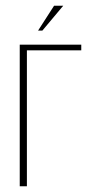

<svg xmlns="http://www.w3.org/2000/svg" viewBox="-20 -651 324 671"><path d="M49 0V-495H264V-475H74V0ZM113 -544 169 -631H201L128 -544Z"/></svg>

Font: Alumni Sans SC Thin
Style: Regular
Weight: 100
Designer: Robert E. Leuschke
Foundry: Robert E. Leuschke
Version: Version 1.018